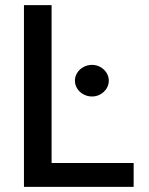

<svg xmlns="http://www.w3.org/2000/svg" viewBox="-20 -727 581 747"><path d="M73.2 -707H180.7V-92.8H500V0H73.2ZM271.5 -413.1Q271.5 -429.7 280.5 -443.8Q289.6 -458 304.9 -466.3Q320.3 -474.6 337.9 -474.6Q355.5 -474.6 370.4 -466.3Q385.3 -458 394.3 -443.8Q403.3 -429.7 403.3 -413.1Q403.3 -396.5 394.3 -382.3Q385.3 -368.2 370.4 -359.9Q355.5 -351.6 337.9 -351.6Q320.3 -351.6 304.9 -359.9Q289.6 -368.2 280.5 -382.3Q271.5 -396.5 271.5 -413.1Z"/></svg>

Font: Pretendard Std Medium
Style: Regular
Weight: 500
Designer: Base glyphs from Inter by Rasmus Andersson; Hangeul glyphs from Noto Sans CJK(Source Han Sans) by Jang Soo-young and Kan
Foundry: Kil Hyung-jin
Version: Version 1.309